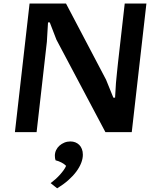

<svg xmlns="http://www.w3.org/2000/svg" viewBox="-20 -735 874 1068"><path d="M63 0 144.5 -715.3H347.2L569.8 -292L610.4 -191.9H620.1L625 -272.9Q627.4 -300.8 630.4 -328.6Q633.3 -356.4 636.2 -384.3L673.8 -715.3H794.4L712.9 0H566.4L293.9 -514.2L256.8 -610.4H247.1L240.7 -502.4Q226.6 -376 212.2 -251.2Q197.8 -126.5 183.6 0ZM261.7 283.7Q275.4 273.4 289.1 261.2Q302.7 249 314.2 236.1Q325.7 223.1 334.5 210.7Q343.3 198.2 347.7 187.5Q337.9 177.2 321.8 168.9Q305.7 160.6 289.1 156.7Q287.1 151.9 286.1 144.8Q285.2 137.7 285.2 130.9Q285.2 114.7 292 100.3Q298.8 85.9 310.8 75.2Q322.8 64.5 338.4 58.1Q354 51.8 371.6 51.8Q386.2 51.8 398.7 56.6Q411.1 61.5 420.7 70.8Q430.2 80.1 435.5 94Q440.9 107.9 440.9 125.5Q440.9 147.5 431.6 171.4Q422.4 195.3 404.3 219.7Q386.2 244.1 359.4 267.8Q332.5 291.5 297.9 312.5Z"/></svg>

Font: Proza Libre
Style: SemiBold Italic
Weight: 600
Designer: Jasper de Waard
Foundry: Jasper de Waard
Version: Version 1.000; ttfautohint (v1.4.1.8-43bc)